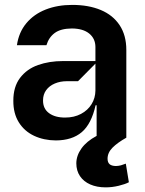

<svg xmlns="http://www.w3.org/2000/svg" viewBox="-20 -573 605 799"><path d="M516.3 185.4Q501.1 193.5 473.9 200.1Q446.7 206.7 419.7 206.7Q383.2 206.7 355.6 194.6Q328.1 182.5 312.9 160Q297.6 137.4 297.6 106.5Q297.9 74.2 319.1 44.6Q340.2 14.9 382.1 -7.5V-134.9H377.8Q360.4 -57.2 320.3 -23.1Q280.2 11 212.4 11.4Q161.9 11 121.6 -8Q81.3 -27 58.2 -64.1Q35.2 -101.2 35.5 -153.4Q35.2 -211.6 63.4 -248.8Q91.6 -285.9 138.3 -302.4Q185 -318.9 242.2 -318.9H377.1V-377.8Q376.8 -412.6 351.2 -433.4Q325.6 -454.2 279.1 -454.5Q232.6 -454.2 207.7 -435.7Q182.9 -417.3 173.3 -384.9H50.4Q58.2 -438.6 89.5 -476.2Q120.7 -513.8 169.9 -533.2Q219.1 -552.6 280.5 -552.6Q348.7 -552.6 399.3 -531.4Q449.9 -510.3 477.8 -468.2Q505.7 -426.1 505.7 -365.1V0Q468.4 21 448 41.7Q427.6 62.5 427.6 87.4Q427.6 102.6 435.9 110.1Q444.2 117.5 462.4 117.9Q474.1 117.5 483.5 114.9Q492.9 112.2 503.6 108ZM377.1 -308.2 304.7 -235.1H258.5Q230.8 -235.1 208.1 -225.5Q185.4 -215.9 172.2 -198Q159.1 -180 159.1 -155.5Q158.7 -120.7 184.1 -102.1Q209.5 -83.5 251.4 -83.8Q288.4 -83.8 316.9 -98.9Q345.5 -114 361.2 -139.7Q376.8 -165.5 377.1 -196Z"/></svg>

Font: Riot Sans
Style: Bold
Weight: 600
Designer: Rasmus Andersson
Foundry: rsms
Version: Version 4.001